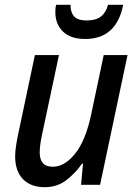

<svg xmlns="http://www.w3.org/2000/svg" viewBox="-20 -768 567 798"><path d="M166 10Q108 10 75.5 -23.5Q43 -57 43 -118Q43 -138 46.5 -161Q50 -184 55 -208L125 -539H225L154 -205Q145 -162 145 -134Q145 -106 158 -90.5Q171 -75 200 -75Q248 -75 291.5 -128.5Q335 -182 358 -288L411 -539H510L396 0H317L325 -88H321Q294 -49 256 -19.5Q218 10 166 10ZM334 -606Q273 -606 241.5 -637Q210 -668 210 -718Q210 -735 213 -748H273Q273 -716 288.5 -699.5Q304 -683 340 -683Q378 -683 399 -699Q420 -715 429 -748H492Q464 -606 334 -606Z"/></svg>

Font: Noto Sans SemiCondensed Medium
Style: Italic
Weight: 500
Width: 4
Italic angle: -12°
Designer: Monotype Design Team
Foundry: Monotype Imaging Inc.
Version: Version 2.013; ttfautohint (v1.8.4.7-5d5b)